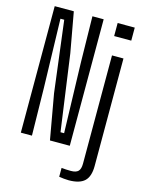

<svg xmlns="http://www.w3.org/2000/svg" viewBox="-144 -884 883 1173"><g transform="rotate(15 297.0 -297.5)"><path d="M51.9 0V-800H172.7L218.4 -546.6L285.4 -65.2H308.2L295.3 -512.6L290.4 -800H361.5V0H236.1L185.6 -285.1L129.5 -735H105.5L117.2 -299.8L122.2 0ZM449.9 -717.6V-800H558.1V-717.6ZM409.2 205.4Q395.8 205.4 378.3 203.6Q360.9 201.8 348.1 199.6V143.5Q360 145.2 376.4 145.9Q392.8 146.7 408 146.7Q439.8 146.7 453.8 132.7Q467.8 118.7 467.8 84.8V-600H540.3V79.9Q540.3 146.7 509 176.1Q477.7 205.4 409.2 205.4Z"/></g></svg>

Font: Big Shoulders Display SC Thin
Style: Regular
Weight: 100
Designer: Patric King
Foundry: XO Type Co
Version: Version 2.002